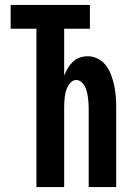

<svg xmlns="http://www.w3.org/2000/svg" viewBox="-20 -755 540 775"><path d="M127 0V-639H23V-735H343V-639H239V-450Q245 -465 253.5 -479.5Q262 -494 274 -505.5Q286 -517 302 -522.5Q318 -528 334 -528Q356 -528 376 -517.5Q396 -507 409 -489Q422 -471 429.5 -450Q437 -429 441.5 -407.5Q446 -386 447.5 -364Q449 -342 449 -320V0H338V-320Q338 -331 337 -342Q336 -353 334.5 -364.5Q333 -376 330 -386.5Q327 -397 322 -407Q317 -417 308 -424.5Q299 -432 288 -432Q277 -432 268 -424.5Q259 -417 254 -407Q249 -397 246 -386.5Q243 -376 241.5 -364.5Q240 -353 239.5 -342Q239 -331 239 -320V0Z"/></svg>

Font: Iosevka Term
Style: Bold
Weight: 700
Monospace: yes
Designer: Belleve Invis
Foundry: Belleve Invis
Version: Version 30.0.1